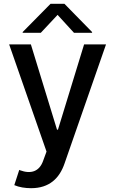

<svg xmlns="http://www.w3.org/2000/svg" viewBox="-20 -779 604 1007"><path d="M143 208C238 208 292 157 319 77L536 -546H421L284 -99H279L142 -546H28L224 16L206 65C186 121 142 135 85 114L81 112L55 192C80 203 112 208 143 208ZM99 -607H194L282 -701L368 -607H463V-611L318 -759H245L99 -611Z"/></svg>

Font: Wafeq Medium
Style: Regular
Weight: 500
Designer: Rasmus Andersson & Azza Alameddine
Foundry: Google & TypeTogether
Version: Version 3.000;January 28, 2025;FontCreator 15.0.0.3014 64-bi